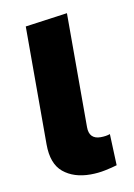

<svg xmlns="http://www.w3.org/2000/svg" viewBox="-63 -508 394 566"><g transform="rotate(-10 134.0 -225.0)"><path d="M163.1 14.9Q112.9 14.9 81.6 -10.9Q50.4 -36.7 50.4 -95V-447.9L176.7 -465.4V-124.2Q176.7 -106 185.5 -97Q194.4 -88.1 210.9 -88.1Q227.9 -88.1 239.5 -92.4L243.2 1.5Q228.7 6 207.3 10.4Q185.8 14.9 163.1 14.9Z"/></g></svg>

Font: Ancizar Sans Thin
Style: Regular
Weight: 100
Designer: Cesar Puertas, Viviana Monsalve, Julian Moncada, Julian Prieto, Jose Castro, Mariel Hernandez, Felipe Aragon, Sara Alarc
Version: Version 8.100